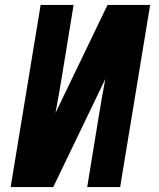

<svg xmlns="http://www.w3.org/2000/svg" viewBox="-20 -755 640 775"><path d="M195 0H23L144 -735H277L229 -441Q223 -406 217 -370.5Q211 -335 204 -299L414 -735H586L465 0H332L380 -294Q386 -329 392 -364.5Q398 -400 405 -436Z"/></svg>

Font: Iosevka Aile Extrabold Oblique
Style: Regular
Weight: 800
Italic angle: -9°
Designer: Belleve Invis
Foundry: Belleve Invis
Version: Version 31.1.0; ttfautohint (v1.8.4)